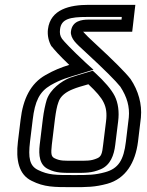

<svg xmlns="http://www.w3.org/2000/svg" viewBox="-20 -738 606 793"><path d="M339 -607H501H526L529 -632L536 -693L539 -718H514H346C269 -718 188 -700 178 -617C175 -592 181 -566 193 -546H194C202 -535 225 -509 266 -470C231 -459 205 -449 168 -428C106 -393 75 -329 65 -243L54 -153C45 -78 57 -17 111 9C163 35 202 35 279 35C340 35 371 35 423 21C499 0 539 -66 550 -153L562 -253V-254C567 -307 552 -363 519 -412L518 -413C498 -439 448 -489 371 -560C349 -580 335 -594 328 -602C325 -605 324 -607 323 -607C325 -607 330 -607 339 -607ZM345 -657C318 -657 278 -652 273 -608C271 -595 278 -579 288 -567C296 -557 312 -542 334 -522C411 -451 458 -404 477 -380C505 -337 516 -297 512 -253L500 -153C491 -77 469 -42 415 -27C371 -15 346 -15 285 -15C208 -15 180 -15 137 -36C102 -53 96 -86 104 -153L115 -243C124 -320 143 -359 189 -386C233 -411 258 -417 320 -436L366 -450L334 -479C276 -533 245 -566 236 -578C228 -590 226 -601 228 -617C233 -660 269 -668 340 -668H483L482 -657H345ZM406 -140C402 -103 398 -91 381 -84C355 -73 340 -74 292 -74C244 -74 229 -73 206 -84C191 -91 190 -103 194 -140L207 -247C211 -277 215 -299 221 -315C229 -342 254 -359 282 -370C296 -376 317 -382 345 -390C377 -360 398 -336 408 -315C419 -293 422 -269 418 -237L406 -140ZM456 -140 468 -237C473 -276 468 -313 454 -341C440 -369 411 -402 373 -437L363 -446L350 -442C315 -432 287 -423 269 -417C234 -403 188 -370 173 -326C167 -306 161 -279 157 -247L144 -140C139 -97 143 -56 180 -39C213 -23 239 -24 286 -24C333 -24 358 -23 396 -39C436 -56 451 -97 456 -140Z"/></svg>

Font: Gamestation Text Outline
Style: Italic
Weight: 400
Designer: Jonas Hecksher
Foundry: Jonas Hecksher, Playtypeª, e-types AS
Version: Version 1.003